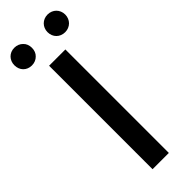

<svg xmlns="http://www.w3.org/2000/svg" viewBox="-327 -946 967 967"><g transform="rotate(-45 156.0 -462.5)"><path d="M213 -368V-737H97V0H155H213ZM82 -907C71 -918 56 -925 37 -925C1 -925 -25 -898 -25 -862C-25 -825 1 -799 37 -799C56 -799 71 -806 82 -817C94 -828 100 -844 100 -862C100 -880 94 -896 82 -907ZM319 -907C308 -918 292 -925 274 -925C238 -925 211 -898 211 -862C211 -825 238 -799 274 -799C292 -799 308 -806 319 -817C330 -828 337 -844 337 -862C337 -880 330 -896 319 -907Z"/></g></svg>

Font: GenSekiGothic2 TW M
Style: Regular
Weight: 500
Version: Version 2.100;PS 2.1;hotconv 16.6.51;makeotf.lib2.5.65220 DE